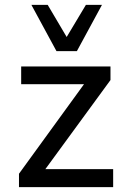

<svg xmlns="http://www.w3.org/2000/svg" viewBox="-20 -769 535 789"><path d="M58 0V-55L347 -453L353 -423H67V-496H434V-440L143 -42L137 -74H445V0ZM212 -559 109 -749H176L254 -617L333 -749H399L296 -559Z"/></svg>

Font: Nunito Sans 7pt SemiCondensed
Style: Regular
Weight: 400
Width: 4
Designer: Vernon Adams
Foundry: Vernon Adams
Version: Version 3.101;gftools[0.9.27]